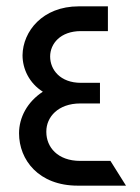

<svg xmlns="http://www.w3.org/2000/svg" viewBox="-20 -585 442 605"><path d="M225 0H377L328 -78H233C161 -78 126 -122 126 -169C126 -170 126 -170 126 -171C126 -216 163 -259 233 -259H295V-324H235C170 -324 138 -365 138 -407C138 -447 170 -487 235 -487H320V-565H228C114 -565 52 -486 51 -411C51 -368 72 -323 115 -296C66 -264 40 -215 40 -165C40 -81 102 0 225 0Z"/></svg>

Font: Tajawal Medium
Style: Regular
Weight: 500
Designer: Boutros Fonts
Foundry: Created by Boutros International 2017
Version: Version 1.700